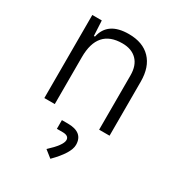

<svg xmlns="http://www.w3.org/2000/svg" viewBox="-187 -648 960 1036"><g transform="rotate(30 293.0 -129.5)"><path d="M431.2 0V-338.4Q431.2 -399.9 398.4 -433.1Q365.7 -466.3 307.6 -466.3Q154.8 -466.3 154.8 -292.5V0H89.8V-517.6H148.9L153.8 -423.8H160.6Q182.6 -527.3 313 -527.3Q400.4 -527.3 448.2 -477.5Q496.1 -427.7 496.1 -336.9V0ZM281.7 267.6 237.3 232.4Q306.6 168.9 306.6 137.2Q306.6 109.9 266.6 109.9H231.4V55.7H268.1Q364.3 55.7 364.3 133.8Q364.3 184.6 281.7 267.6Z"/></g></svg>

Font: Cascadia Mono PL Light
Style: Regular
Weight: 300
Monospace: yes
Designer: Aaron Bell
Foundry: Saja Typeworks
Version: Version 2404.023; ttfautohint (v1.8.4)